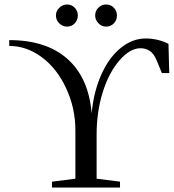

<svg xmlns="http://www.w3.org/2000/svg" viewBox="-20 -833 772 853"><path d="M627.4 -662.1Q680.7 -662.1 728.5 -638.2L731.9 -508.3H699.2L674.8 -567.4Q653.8 -618.7 604 -618.7Q557.6 -618.7 510.7 -564.7Q463.9 -510.7 436.5 -423.6Q409.2 -336.4 409.2 -234.4V-39.1L513.2 -25.9V0H210.9V-25.9L314.9 -39.1V-254.9Q314.9 -352.1 274.2 -440.2Q233.4 -528.3 166 -578.6Q98.6 -628.9 21 -628.9V-654.8Q186 -654.8 280 -571Q374 -487.3 387.2 -329.6Q396 -425.3 430.2 -501.7Q464.4 -578.1 516.4 -620.1Q568.4 -662.1 627.4 -662.1ZM499.5 -764.2Q499.5 -743.7 485.8 -729.2Q472.2 -714.8 451.7 -714.8Q431.2 -714.8 417 -730Q402.8 -745.1 402.8 -764.2Q402.8 -784.7 417 -798.8Q431.2 -813 451.7 -813Q472.2 -813 485.8 -798.8Q499.5 -784.7 499.5 -764.2ZM325.7 -764.2Q325.7 -743.7 312 -729.2Q298.3 -714.8 277.8 -714.8Q257.8 -714.8 243.2 -729.5Q228.5 -744.1 228.5 -764.2Q228.5 -784.7 243.7 -798.8Q258.8 -813 277.8 -813Q298.3 -813 312 -798.8Q325.7 -784.7 325.7 -764.2Z"/></svg>

Font: Times New Roman
Style: Regular
Weight: 400
Designer: Steve Matteson
Foundry: Ascender Corporation
Version: Version 2.00.3